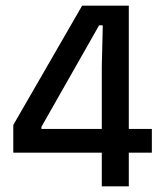

<svg xmlns="http://www.w3.org/2000/svg" viewBox="-20 -659 572 679"><path d="M340 0V-424L343.5 -569.5H330.5L126.5 -210.5V-166.5L88 -203H517V-119H27V-217L270.5 -639H435.5V0Z"/></svg>

Font: Anek Tamil Medium Medium
Style: Regular
Weight: 500
Version: Version 1.003